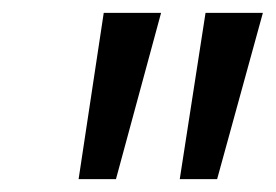

<svg xmlns="http://www.w3.org/2000/svg" viewBox="-20 -734 428 298"><path d="M259 -456H317L388 -714H299ZM102 -456H160L230 -714H141Z"/></svg>

Font: Noto Sans Condensed
Style: Italic
Weight: 400
Width: 3
Italic angle: -12°
Designer: Monotype Design Team
Foundry: Monotype Imaging Inc.
Version: Version 2.013